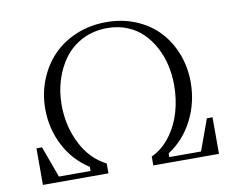

<svg xmlns="http://www.w3.org/2000/svg" viewBox="-78 -812 1119 914"><g transform="rotate(-10 482.0 -355.5)"><path d="M58.1 0V-176.8H85L140.1 -25.9H293V-45.9Q216.8 -94.2 174.3 -176Q131.8 -257.8 131.8 -354Q131.8 -427.2 157.7 -492.7Q183.6 -558.1 229.7 -606.4Q275.9 -654.8 343 -682.9Q410.2 -710.9 488.8 -710.9Q566.9 -710.9 632.8 -683.1Q698.7 -655.3 742.9 -607.4Q787.1 -559.6 811.5 -495.6Q835.9 -431.6 835.9 -359.9Q835.9 -261.7 793 -177.5Q750 -93.3 673.8 -43.9V-25.9H827.1L881.8 -176.8H909.2V0H591.8V-43Q644.5 -67.4 682.4 -117.9Q720.2 -168.5 738 -230.2Q755.9 -292 755.9 -359.9Q755.9 -409.7 745.1 -456.5Q734.4 -503.4 712.4 -544.4Q690.4 -585.4 659.2 -616.2Q627.9 -647 584.2 -664.6Q540.5 -682.1 488.8 -682.1Q423.3 -682.1 369.9 -655.3Q316.4 -628.4 282.5 -583.3Q248.5 -538.1 230.2 -480.5Q211.9 -422.9 211.9 -358.9Q211.9 -257.3 254.9 -171.9Q297.9 -86.4 375 -47.9V0Z"/></g></svg>

Font: Dihjauti
Style: Regular
Weight: 400
Designer: T. Christopher White
Version: Version 3.0.0